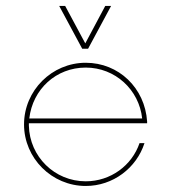

<svg xmlns="http://www.w3.org/2000/svg" viewBox="-20 -615 571 643"><path d="M274.9 -451.7 352.1 -595.2H332.5L265.6 -469.7L198.2 -595.2H178.2L255.4 -451.7ZM472.7 -202.1V-208C465.3 -320.8 377.4 -404.8 267.1 -404.8C153.8 -404.8 60.5 -312 60.5 -198.2C60.5 -85 153.8 7.8 267.1 7.8C358.4 7.8 437 -52.2 463.9 -135.7H447.3C421.9 -61 350.6 -7.8 267.1 -7.8C163.1 -7.8 79.1 -90.3 76.7 -194.3V-202.1ZM267.1 -388.7C365.7 -388.7 445.8 -314.5 456.1 -218.3H78.1C89.4 -316.4 168 -388.7 267.1 -388.7Z"/></svg>

Font: Now Thin
Style: Regular
Weight: 100
Designer: Alfredo Marco Pradil
Foundry: Alfredo Marco Pradil
Version: Version 1.200;hotconv 1.0.109;makeotfexe 2.5.65596